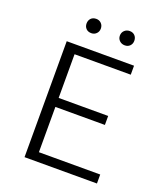

<svg xmlns="http://www.w3.org/2000/svg" viewBox="-149 -924 879 1024"><g transform="rotate(20 290.5 -412.0)"><path d="M523 -51V0H112V-658H494V-607H175V-359H456V-308H175V-51ZM179 -783Q179 -801 190 -812.5Q201 -824 220 -824Q237 -824 248.5 -812.5Q260 -801 260 -783Q260 -766 248.5 -754.5Q237 -743 220 -743Q201 -743 190 -754.5Q179 -766 179 -783ZM368 -783Q368 -801 380 -812.5Q392 -824 410 -824Q428 -824 439 -812.5Q450 -801 450 -783Q450 -766 439 -754.5Q428 -743 410 -743Q392 -743 380 -754.5Q368 -766 368 -783Z"/></g></svg>

Font: Ysabeau Semilight
Style: Regular
Weight: 300
Designer: Christian Thalmann (Catharsis Fonts)
Version: Version 0.003